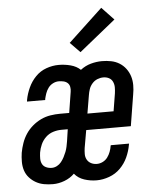

<svg xmlns="http://www.w3.org/2000/svg" viewBox="-54 -815 709 870"><g transform="rotate(-5 300.0 -380.5)"><path d="M351 8Q322 8 294.5 -1Q267 -10 250 -31Q231 -12 204.5 -2Q178 8 152 8Q131 8 111.5 4.5Q92 1 75 -8.5Q58 -18 45 -32.5Q32 -47 26 -65.5Q20 -84 20 -105Q20 -126 23 -146Q27 -168 34.5 -189.5Q42 -211 54.5 -230Q67 -249 85 -264.5Q103 -280 124 -290Q145 -300 167.5 -303.5Q190 -307 211 -307H253L268 -402Q270 -413 268 -424Q266 -435 258.5 -442Q251 -449 240 -451.5Q229 -454 218 -454Q205 -454 192 -447.5Q179 -441 170.5 -429.5Q162 -418 157.5 -405Q153 -392 150 -379V-375H67L68 -383Q73 -410 85.5 -437.5Q98 -465 119 -486.5Q140 -508 168 -518Q196 -528 224 -528Q252 -528 278.5 -521Q305 -514 323 -497Q345 -514 370.5 -521Q396 -528 421 -528Q442 -528 462.5 -524Q483 -520 500 -509.5Q517 -499 529 -483Q541 -467 547 -448Q553 -429 553 -407.5Q553 -386 549 -365L526 -223H323L309 -143Q307 -129 307 -115Q307 -101 313.5 -89.5Q320 -78 332 -72Q344 -66 358 -66Q372 -66 385 -72.5Q398 -79 406.5 -90.5Q415 -102 420 -115.5Q425 -129 427 -142L428 -145H511L510 -140Q505 -111 492.5 -83.5Q480 -56 458.5 -34.5Q437 -13 408 -2.5Q379 8 351 8ZM335 -297H454L467 -377Q469 -391 469 -404.5Q469 -418 463.5 -430Q458 -442 446.5 -448Q435 -454 421 -454Q407 -454 393.5 -448.5Q380 -443 370 -431.5Q360 -420 355.5 -406.5Q351 -393 349 -380ZM153 -66Q165 -66 176.5 -72Q188 -78 196 -88Q204 -98 210 -109.5Q216 -121 220.5 -132.5Q225 -144 227.5 -156Q230 -168 232 -180L240 -234H211Q192 -234 173 -228Q154 -222 139.5 -208Q125 -194 117 -176Q109 -158 106 -140Q104 -126 104 -112.5Q104 -99 109.5 -88Q115 -77 127 -71.5Q139 -66 153 -66ZM328 -577 283 -623 439 -769 494 -711Z"/></g></svg>

Font: Iosevka Extended Oblique
Style: Regular
Weight: 400
Width: 7
Italic angle: -9°
Monospace: yes
Designer: Belleve Invis
Foundry: Belleve Invis
Version: Version 32.0.1; ttfautohint (v1.8.4)